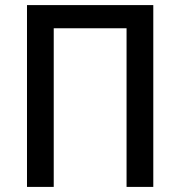

<svg xmlns="http://www.w3.org/2000/svg" viewBox="-20 -734 708 754"><path d="M86 0H191V-623H477V0H582V-714H86Z"/></svg>

Font: Noto Sans SemiCondensed Medium
Style: Regular
Weight: 500
Width: 4
Designer: Monotype Design Team
Foundry: Monotype Imaging Inc.
Version: Version 2.013